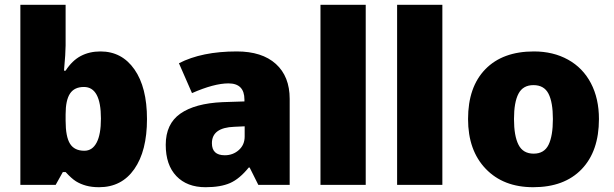

<svg xmlns="http://www.w3.org/2000/svg" viewBox="-20 -780 2590 810"><path d="M403.8 -563Q494.1 -563 547.1 -487.3Q600.1 -411.6 600.1 -277.8Q600.1 -143.1 546.6 -66.7Q493.2 9.8 397.9 9.8Q367.2 9.8 343.3 3.2Q319.3 -3.4 300.5 -15.1Q281.7 -26.9 256.8 -54.2H245.1L214.8 0H65.9V-759.8H256.8V-587.9Q256.8 -557.1 250 -481.9H256.8Q284.7 -524.9 321 -543.9Q357.4 -563 403.8 -563ZM334 -413.1Q293.9 -413.1 275.4 -385.3Q256.8 -357.4 256.8 -297.9V-271Q256.8 -203.1 275.4 -173.6Q293.9 -144 335.9 -144Q369.6 -144 387.7 -178.5Q405.8 -212.9 405.8 -279.8Q405.8 -413.1 334 -413.1Z M1069.8 0 1033.2 -73.2H1029.3Q990.7 -25.4 950.7 -7.8Q910.6 9.8 847.2 9.8Q769 9.8 724.1 -37.1Q679.2 -84 679.2 -168.9Q679.2 -257.3 740.7 -300.5Q802.2 -343.8 918.9 -349.1L1011.2 -352.1V-359.9Q1011.2 -428.2 943.8 -428.2Q883.3 -428.2 790 -387.2L734.9 -513.2Q831.5 -563 979 -563Q1085.4 -563 1143.8 -510.3Q1202.1 -457.5 1202.1 -362.8V0ZM928.2 -125Q962.9 -125 987.5 -147Q1012.2 -168.9 1012.2 -204.1V-247.1L968.3 -245.1Q874 -241.7 874 -175.8Q874 -125 928.2 -125Z M1522.9 0H1332V-759.8H1522.9Z M1846.2 0H1655.3V-759.8H1846.2Z M2506.8 -277.8Q2506.8 -142.1 2433.8 -66.2Q2360.8 9.8 2229.5 9.8Q2103.5 9.8 2029.1 -67.9Q1954.6 -145.5 1954.6 -277.8Q1954.6 -413.1 2027.6 -488Q2100.6 -563 2232.4 -563Q2314 -563 2376.5 -528.3Q2439 -493.7 2472.9 -429Q2506.8 -364.3 2506.8 -277.8ZM2148.4 -277.8Q2148.4 -206.5 2167.5 -169.2Q2186.5 -131.8 2231.4 -131.8Q2275.9 -131.8 2294.2 -169.2Q2312.5 -206.5 2312.5 -277.8Q2312.5 -348.6 2293.9 -384.8Q2275.4 -420.9 2230.5 -420.9Q2186.5 -420.9 2167.5 -385Q2148.4 -349.1 2148.4 -277.8Z"/></svg>

Font: OpenSans-ExtraBold
Style: Regular
Weight: 800
Foundry: Ascender Corporation
Version: Version 1.10